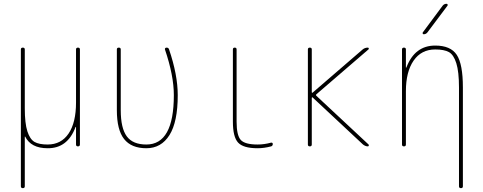

<svg xmlns="http://www.w3.org/2000/svg" viewBox="-20 -770 2540 1010"><path d="M89.8 210V-509.8Q89.8 -519.5 100.1 -519.5Q110.4 -519.5 110.4 -509.8V-200.2Q110.4 -121.1 124 -79.1Q137.7 -37.1 161.6 -23.4Q185.5 -9.8 230.5 -9.8Q301.8 -9.8 340.8 -67.4Q379.9 -125 379.9 -230.5V-509.8Q379.9 -519.5 390.1 -519.5Q400.4 -519.5 400.4 -509.8V-9.8Q400.4 0 390.1 0Q379.9 0 379.9 -9.8V-101.6Q379.9 -102.5 378.9 -102.5Q377 -102.5 377 -100.6Q335 10.7 230.5 9.8Q142.6 9.8 112.3 -51.8Q111.3 -51.8 110.4 -50.8V210Q110.4 219.7 100.1 219.7Q89.8 219.7 89.8 210Z M750 9.8Q670.9 9.8 632.8 -38.6Q594.7 -86.9 594.7 -190.4V-509.8Q594.7 -519.5 605 -519.5Q615.2 -519.5 615.2 -509.8V-190.4Q615.2 -95.7 647 -52.7Q678.7 -9.8 750 -9.8Q894.5 -9.8 894.5 -269.5Q894.5 -372.1 847.7 -509.8Q846.7 -513.7 849.1 -516.6Q851.6 -519.5 856.4 -519.5Q866.2 -519.5 869.1 -510.7Q915 -376 915 -269.5Q915 -128.9 871.6 -59.6Q828.1 9.8 750 9.8Z M1335 9.8Q1259.8 9.8 1232.4 -20Q1205.1 -49.8 1205.1 -129.9V-509.8Q1205.1 -519.5 1214.8 -519.5Q1224.6 -519.5 1224.6 -509.8V-129.9Q1224.6 -57.6 1246.6 -33.7Q1268.6 -9.8 1335 -9.8Q1370.1 -9.8 1405.3 -19.5Q1409.2 -20.5 1412.1 -18.6Q1415 -16.6 1415 -12.7Q1415 -2.9 1406.2 0Q1369.1 9.8 1335 9.8Z M1599.6 -9.8V-509.8Q1599.6 -519.5 1609.9 -519.5Q1620.1 -519.5 1620.1 -509.8V-284.2Q1620.1 -283.2 1621.6 -282.2Q1623 -281.2 1624 -282.2L1887.7 -509.8Q1899.4 -519.5 1915 -519.5Q1918.9 -519.5 1919.9 -515.6Q1920.9 -511.7 1918 -509.8L1643.6 -273.4Q1640.6 -270.5 1643.6 -266.6L1918.9 -9.8Q1920.9 -7.8 1919.9 -3.9Q1918.9 0 1915 0Q1902.3 0 1889.6 -9.8L1624 -257.8Q1623 -258.8 1621.6 -257.8Q1620.1 -256.8 1620.1 -255.9V-9.8Q1620.1 0 1609.9 0Q1599.6 0 1599.6 -9.8Z M2094.7 -9.8V-509.8Q2094.7 -519.5 2105 -519.5Q2115.2 -519.5 2115.2 -509.8V-415Q2115.2 -414.1 2116.2 -414.1Q2118.2 -414.1 2118.2 -416Q2162.1 -530.3 2269.5 -530.3Q2350.6 -530.3 2382.8 -481.4Q2415 -432.6 2415 -309.6V210Q2415 219.7 2404.8 219.7Q2394.5 219.7 2394.5 210V-309.6Q2394.5 -392.6 2380.4 -437.5Q2366.2 -482.4 2341.3 -496.1Q2316.4 -509.8 2269.5 -509.8Q2196.3 -509.8 2155.8 -451.2Q2115.2 -392.6 2115.2 -290V-9.8Q2115.2 0 2105 0Q2094.7 0 2094.7 -9.8ZM2209 -589.8Q2205.1 -589.8 2203.6 -593.3Q2202.1 -596.7 2204.1 -599.6L2308.6 -740.2Q2316.4 -750 2329.1 -750Q2333 -750 2334.5 -746.6Q2335.9 -743.2 2334 -740.2L2228.5 -599.6Q2220.7 -589.8 2209 -589.8Z"/></svg>

Font: Rounded-L Mgen+ 2m thin
Style: Regular
Weight: 100
Designer: [Source Han Sans]
Ryoko NISHIZUKA  (kana & ideographs); Paul D. Hunt (Latin, Greek & Cyrillic); Wenlong ZHANG  (bopomofo
Version: Version 1.059.20150602